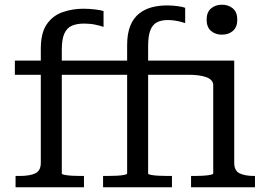

<svg xmlns="http://www.w3.org/2000/svg" viewBox="-20 -794 1125 814"><path d="M43 -537H432V-477H43ZM409 -537H818V-477H409ZM519 -58V-602Q519 -652 532.5 -685Q546 -718 570.5 -737Q595 -756 625 -763.5Q655 -771 688 -771Q711 -771 733 -768Q755 -765 765 -761V-696Q757 -699 745 -702Q733 -705 719.5 -707Q706 -709 691 -709Q664 -709 645.5 -699.5Q627 -690 617.5 -666Q608 -642 608 -598V-58Q608 -55 620.5 -52.5Q633 -50 652.5 -49Q672 -48 691 -48H709V0H417V-48H435Q456 -48 475 -49Q494 -50 506.5 -52.5Q519 -55 519 -58ZM242 -58Q242 -55 254.5 -52.5Q267 -50 285.5 -49Q304 -48 323 -48H336V0H46V-48H63Q106 -48 129.5 -59Q153 -70 153 -104V-587Q153 -655 178.5 -691.5Q204 -728 245.5 -742.5Q287 -757 333 -757Q358 -757 383 -754Q408 -751 419 -747V-680Q405 -685 383.5 -689.5Q362 -694 336 -694Q306 -694 285 -685Q264 -676 253 -652Q242 -628 242 -583ZM921 -647Q893 -647 874.5 -663Q856 -679 856 -711Q856 -742 874.5 -758Q893 -774 921 -774Q949 -774 967.5 -758Q986 -742 986 -711Q986 -679 967.5 -663Q949 -647 921 -647ZM884 -58V-434Q884 -445 876 -453.5Q868 -462 854 -467Q840 -472 821 -474.5Q802 -477 780 -477H761L771 -537H973V-104Q973 -70 996 -59Q1019 -48 1058 -48H1061V0H790V-48H807Q822 -48 840 -49Q858 -50 871 -52.5Q884 -55 884 -58Z"/></svg>

Font: Roboto Serif
Style: Regular
Weight: 400
Designer: Greg Gazdowicz
Foundry: Commercial Type
Version: Version 1.008